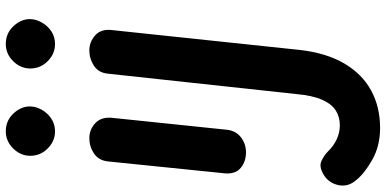

<svg xmlns="http://www.w3.org/2000/svg" viewBox="-354 -516 1332 663"><g transform="rotate(-90 311.5 -184.0)"><path d="M117.5 0Q85.5 0 63.5 -18.5Q41.5 -37 45 -74L86 -476Q89.5 -509 113.5 -525Q137.5 -541 166.5 -541Q196 -541 218.2 -520.5Q240.5 -500 236.5 -461.5L195.5 -66.5Q192 -34.5 169 -17.2Q146 0 117.5 0ZM105.5 -745Q105.5 -778.5 130.8 -804Q156 -829.5 190 -829.5Q227 -829.5 251.5 -803.2Q276 -777 276 -746.5Q276 -726 264.8 -705.8Q253.5 -685.5 234.2 -672.5Q215 -659.5 190 -659.5Q156 -659.5 130.8 -684.8Q105.5 -710 105.5 -745ZM201.5 463Q140 463 92.8 436.5Q45.5 410 22 381Q-2.5 353 4 320.5Q10.5 288 36.5 270.5Q66.5 251 86.8 260.2Q107 269.5 119.5 282Q139 302.5 162.5 313.2Q186 324 210.5 324Q240 324 262.2 309.8Q284.5 295.5 299 262.8Q313.5 230 318.5 175.5L389 -476Q392 -509 416.2 -525Q440.5 -541 469.5 -541Q499 -541 521.8 -520.5Q544.5 -500 539.5 -461.5L471 186Q460.5 278 424 339.8Q387.5 401.5 330.8 432.2Q274 463 201.5 463ZM407 -745Q407 -778.5 432.2 -804Q457.5 -829.5 491.5 -829.5Q528.5 -829.5 553 -803.2Q577.5 -777 577.5 -746.5Q577.5 -726 566.2 -705.8Q555 -685.5 535.8 -672.5Q516.5 -659.5 491.5 -659.5Q457.5 -659.5 432.2 -684.8Q407 -710 407 -745Z"/></g></svg>

Font: Edu SA Hand
Style: Bold
Weight: 700
Designer: Tina and Corey Anderson, Eben Sorkin, Mirko Velimirovic
Foundry: Google for Education
Version: Version 2.000